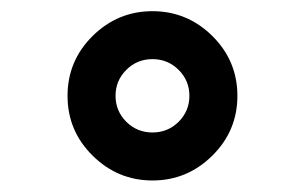

<svg xmlns="http://www.w3.org/2000/svg" viewBox="-20 -760 540 340"><path d="M203.6 -544.4Q222.7 -525.4 250 -525.4Q277.3 -525.4 296.4 -544.4Q315.4 -563.5 315.4 -590.3Q315.4 -617.2 296.4 -636.2Q277.3 -655.3 250 -655.3Q222.7 -655.3 203.6 -636.2Q184.6 -617.2 184.6 -590.3Q184.6 -563.5 203.6 -544.4ZM144 -696.3Q188.5 -740.2 250 -740.2Q311.5 -740.2 356 -696.3Q400.4 -652.3 400.4 -590.3Q400.4 -528.3 356 -484.4Q311.5 -440.4 250 -440.4Q188.5 -440.4 144 -484.4Q99.6 -528.3 99.6 -590.3Q99.6 -652.3 144 -696.3Z"/></svg>

Font: Rounded-X Mgen+ 1m bold
Style: Bold
Weight: 700
Designer: [Source Han Sans]
Ryoko NISHIZUKA  (kana & ideographs); Paul D. Hunt (Latin, Greek & Cyrillic); Wenlong ZHANG  (bopomofo
Version: Version 1.059.20150602